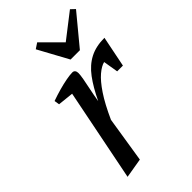

<svg xmlns="http://www.w3.org/2000/svg" viewBox="-221 -790 874 874"><g transform="rotate(-45 215.5 -353.5)"><path d="M57 9 146 -437 70 -445 66 -470Q94 -480 122.5 -488Q151 -496 175.5 -500.5Q200 -505 215 -505Q224 -505 228.5 -499Q233 -493 233 -483Q233 -471 229 -448.5Q225 -426 218.5 -395.5Q212 -365 206 -329Q235 -390 265.5 -431Q296 -472 335.5 -492.5Q375 -513 430 -513L400 -364H363L351 -436Q330 -431 304 -409Q278 -387 248.5 -343Q219 -299 187 -228L152 -7ZM251 -552 172 -697 199 -715 291 -623 411 -716 431 -697 311 -552Z"/></g></svg>

Font: Manuale
Style: Italic
Weight: 400
Italic angle: -11°
Designer: Eduardo Tunni / Pablo Cosgaya
Foundry: Eduardo Tunni / Pablo Cosgaya
Version: Version 1.002